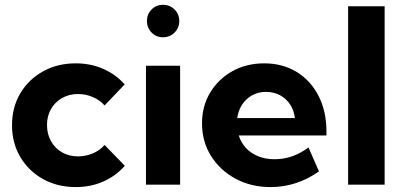

<svg xmlns="http://www.w3.org/2000/svg" viewBox="-20 -758 1658 788"><path d="M492.2 -77.6Q456.5 -36.6 404.8 -13.4Q353 9.8 291 9.8Q215.8 9.8 156.5 -23.2Q97.2 -56.2 63.2 -113.8Q29.3 -171.4 29.3 -244.1Q29.3 -317.4 63.2 -374.8Q97.2 -432.1 156.5 -465.1Q215.8 -498 291 -498Q352.5 -498 404.3 -475.1Q456.1 -452.1 491.7 -411.6L409.2 -325.2Q390.1 -347.2 361.1 -359.6Q332 -372.1 300.3 -372.1Q263.7 -372.1 234.9 -355.7Q206.1 -339.4 189.5 -310.8Q172.9 -282.2 172.9 -245.1Q172.9 -207.5 189.5 -178.2Q206.1 -148.9 234.9 -132.6Q263.7 -116.2 300.3 -116.2Q332 -116.2 361.3 -128.7Q390.6 -141.1 409.2 -163.1Z M648.9 -605Q621.1 -605 602.1 -624.5Q583 -644 583 -671.9Q583 -699.7 602.1 -719Q621.1 -738.3 648.9 -738.3Q677.2 -738.3 696.5 -719Q715.8 -699.7 715.8 -671.9Q715.8 -644 696.5 -624.5Q677.2 -605 648.9 -605ZM719.2 0H579.1V-488.3H719.2Z M1289.1 -54.7Q1198.2 9.8 1090.3 9.8Q1010.3 9.8 946.5 -24.7Q882.8 -59.1 845.9 -118.2Q809.1 -177.2 809.1 -251.5Q809.1 -322.3 842.5 -377.9Q876 -433.6 933.6 -465.8Q991.2 -498 1064.5 -498Q1140.1 -498 1197.8 -462.6Q1255.4 -427.2 1287.6 -364Q1319.8 -300.8 1319.8 -217.8V-202.1H960Q968.8 -173.3 988.5 -151.6Q1008.3 -129.9 1038.3 -117.2Q1068.4 -104.5 1106.9 -104.5Q1181.6 -104.5 1246.1 -152.8ZM953.6 -273.4H1190.4Q1186.5 -305.2 1170.7 -329.3Q1154.8 -353.5 1129.2 -367.2Q1103.5 -380.9 1071.8 -380.9Q1039.6 -380.9 1014.4 -366.7Q989.3 -352.5 973.6 -328.6Q958 -304.7 953.6 -273.4Z M1558.6 0H1408.7V-732.4H1558.6Z"/></svg>

Font: Kumbh Sans
Style: Bold
Weight: 700
Version: Version 1.005